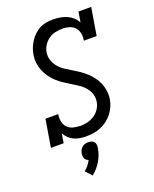

<svg xmlns="http://www.w3.org/2000/svg" viewBox="-177 -841 954 1189"><g transform="rotate(-20 300.0 -247.0)"><path d="M269 8Q247 8 226.5 4.5Q206 1 188 -7.5Q170 -16 155.5 -30Q141 -44 132 -62L122 0H38L68 -181H152Q148 -157 152 -134Q156 -111 170.5 -95Q185 -79 207.5 -72.5Q230 -66 254 -66Q254 -66 254 -65.5Q254 -65 254 -65Q278 -65 302 -70.5Q326 -76 347.5 -89.5Q369 -103 383.5 -124.5Q398 -146 402 -171Q407 -199 398 -224Q389 -249 372 -268.5Q355 -288 333 -302Q311 -316 289 -329.5Q267 -343 245.5 -357.5Q224 -372 205 -389.5Q186 -407 171 -428Q156 -449 146 -473Q136 -497 132.5 -524Q129 -551 134 -579Q137 -601 145.5 -622Q154 -643 166.5 -662.5Q179 -682 196.5 -698.5Q214 -715 234.5 -725.5Q255 -736 277.5 -739.5Q300 -743 322 -743Q345 -743 368.5 -739Q392 -735 412 -726Q432 -717 449 -702Q466 -687 476 -667L487 -735H571L541 -554H457Q461 -577 457 -600.5Q453 -624 438.5 -640Q424 -656 401.5 -663Q379 -670 356 -670Q356 -670 355.5 -669.5Q355 -669 355 -669Q332 -669 309 -664Q286 -659 265.5 -644.5Q245 -630 232 -609Q219 -588 215 -565Q211 -537 219.5 -512Q228 -487 245 -467Q262 -447 283.5 -433Q305 -419 327 -406Q349 -393 370.5 -378.5Q392 -364 411 -346.5Q430 -329 445.5 -308Q461 -287 471 -263.5Q481 -240 484.5 -213Q488 -186 484 -158Q480 -134 470 -111.5Q460 -89 444.5 -69Q429 -49 408 -33.5Q387 -18 363.5 -8.5Q340 1 316.5 4.5Q293 8 269 8ZM223 249 185 208Q200 196 212 181Q224 166 232 150Q225 148 218.5 143Q212 138 208.5 131Q205 124 204.5 115.5Q204 107 205 99Q207 88 212 77.5Q217 67 225.5 59.5Q234 52 245 49Q256 46 267 46Q278 46 288 49Q298 52 304 59.5Q310 67 311.5 77.5Q313 88 311 99Q308 120 300.5 141Q293 162 282 181Q271 200 256 217.5Q241 235 223 249Z"/></g></svg>

Font: Iosevka Curly Slab Extended
Style: Italic
Weight: 400
Width: 7
Italic angle: -9°
Monospace: yes
Designer: Belleve Invis
Foundry: Belleve Invis
Version: Version 11.1.0; ttfautohint (v1.8.3)